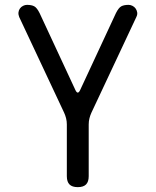

<svg xmlns="http://www.w3.org/2000/svg" viewBox="-20 -580 640 790"><path d="M300 190Q277 190 266 179Q255 168 255 145V-68Q255 -81 252 -93Q249 -105 244 -116L59 -510Q55 -520 56 -529Q57 -538 62 -545Q67 -552 75 -556Q83 -560 91 -560Q110 -560 121 -554Q132 -548 143 -526L290 -210Q295 -199 300 -199Q305 -199 310 -210L457 -526Q468 -548 479 -554Q490 -560 509 -560Q517 -560 525 -556Q533 -552 538 -545Q543 -538 544.5 -529Q546 -520 541 -510L356 -116Q351 -105 348 -93Q345 -81 345 -68V145Q345 168 334 179Q323 190 300 190Z"/></svg>

Font: Maple Mono Normal
Style: Regular
Weight: 400
Monospace: yes
Designer: subframe7536
Version: Version 7.000